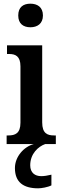

<svg xmlns="http://www.w3.org/2000/svg" viewBox="-20 -782 337 1042"><path d="M145 -634C182 -634 213 -653 213 -698C213 -744 182 -762 145 -762C107 -762 79 -744 79 -698C79 -653 107 -634 145 -634ZM16 0H163C110 14 61 68 61 130C61 206 106 240 187 240C205 240 240 234 259 224V166C238 171 220 174 204 174C170 174 144 156 144 115C144 52 188 13 225 0H283V-47H273C237 -47 209 -58 209 -118V-536H18V-489H29C63 -489 91 -478 91 -422V-116C91 -58 62 -47 26 -47H16Z"/></svg>

Font: Noto Serif Armenian Condensed SemiBold
Style: Regular
Weight: 600
Width: 3
Designer: Monotype Design Team
Foundry: Monotype Imaging Inc.
Version: Version 2.008